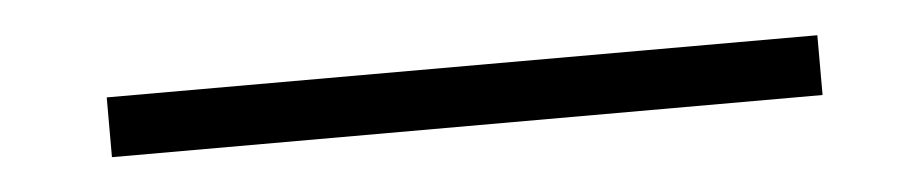

<svg xmlns="http://www.w3.org/2000/svg" viewBox="-22 -29 690 144"><g transform="rotate(-5 322.5 43.5)"><path d="M59 66V21H594V66Z"/></g></svg>

Font: Junction Light
Style: Regular
Weight: 300
Designer: Caroline Hadilaksono
Foundry: Caroline Hadilaksono, Tyler Finck, The League of Moveable Type
Version: Version 2.000; ttfautohint (v1.8.3)